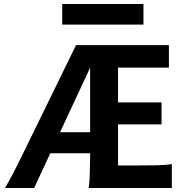

<svg xmlns="http://www.w3.org/2000/svg" viewBox="-20 -938 934 958"><path d="M279.8 -278.3H429.7V-600.6ZM568.8 -317.4V-112.3H645.5Q715.8 -112.3 762.2 -113.3Q808.6 -114.3 837.4 -119.6V0H422.4Q423.8 -8.3 425 -20Q426.3 -31.7 427.2 -51.3Q428.2 -70.8 428.7 -100.3Q429.2 -129.9 429.7 -173.3H231L150.4 0H4.9Q13.7 -14.6 22.7 -30.8Q31.7 -46.9 42.2 -66.9Q52.7 -86.9 65.7 -112.8Q78.6 -138.7 95.7 -173.3L359.4 -712.9H822.8V-600.6H568.8V-427.2H786.1V-317.4ZM290.5 -918H695.8V-815.4H290.5Z"/></svg>

Font: Andika New Basic
Style: Bold
Weight: 700
Designer: Victor Gaultney, Annie Olsen, Pablo Ugerman
Foundry: SIL International
Version: Version 5.500; ttfautohint (v1.8.3)